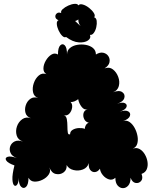

<svg xmlns="http://www.w3.org/2000/svg" viewBox="-20 -953 795 997"><path d="M55 -94Q21 -106 12.5 -119.5Q4 -133 19 -138.5Q34 -144 68 -132Q43 -141 35 -158.5Q27 -176 33 -193Q39 -210 56 -218.5Q73 -227 99 -218Q73 -227 66.5 -250Q60 -273 68 -296.5Q76 -320 95.5 -334Q115 -348 141 -339Q118 -347 112.5 -366.5Q107 -386 114 -407Q121 -428 138 -440Q155 -452 178 -444Q156 -452 151.5 -474.5Q147 -497 155.5 -521.5Q164 -546 181.5 -561Q199 -576 221 -568Q205 -578 205.5 -598Q206 -618 218 -638.5Q230 -659 247 -669.5Q264 -680 281 -670Q281 -706 293 -717.5Q305 -729 316.5 -717.5Q328 -706 328 -670Q328 -691 343 -703.5Q358 -716 380.5 -720Q403 -724 425.5 -720Q448 -716 463 -703.5Q478 -691 478 -670Q499 -683 516.5 -679Q534 -675 543 -661Q552 -647 548.5 -629.5Q545 -612 523 -598Q548 -607 566.5 -592.5Q585 -578 594 -553.5Q603 -529 597 -506Q591 -483 567 -474Q599 -486 615 -474.5Q631 -463 625.5 -444Q620 -425 588 -414Q616 -424 629 -417Q642 -410 636.5 -396.5Q631 -383 602 -373Q632 -383 646 -374.5Q660 -366 654.5 -350.5Q649 -335 619 -324Q637 -330 652.5 -319.5Q668 -309 679 -289Q690 -269 694 -246.5Q698 -224 692.5 -206Q687 -188 669 -181Q689 -188 705 -179Q721 -170 732 -151.5Q743 -133 746 -112Q749 -91 742 -74Q735 -57 715 -50Q724 -26 712.5 -13Q701 0 684 -3Q667 -6 658 -30Q658 -3 646 10.5Q634 24 618.5 24Q603 24 591 10.5Q579 -3 579 -30Q564 -16 546 -21.5Q528 -27 514.5 -43Q501 -59 499 -77Q488 -61 473.5 -59.5Q459 -58 449 -70Q439 -82 441 -106Q434 -82 410.5 -73Q387 -64 362 -70Q337 -76 326 -96Q328 -71 310.5 -58Q293 -45 270.5 -49.5Q248 -54 236 -84Q245 -65 233.5 -47.5Q222 -30 200.5 -19.5Q179 -9 158.5 -10Q138 -11 128 -30Q128 5 115.5 17Q103 29 90 17Q77 5 77 -30Q77 -6 69.5 5Q62 16 54 10Q46 4 44.5 -21Q43 -46 55 -94ZM344 -256Q344 -271 357.5 -279Q371 -287 389 -288Q407 -289 421 -284Q420 -293 425.5 -302.5Q431 -312 441 -316Q425 -319 417.5 -334Q410 -349 413.5 -364.5Q417 -380 435 -386Q418 -380 404 -398Q390 -416 386 -438Q377 -431 366 -426.5Q355 -422 346 -424Q357 -413 354.5 -394.5Q352 -376 340 -363Q328 -350 311 -355Q324 -351 327 -334Q330 -317 330 -297.5Q330 -278 332 -265Q334 -252 344 -256ZM323 -761Q314 -756 303 -767Q292 -778 284 -795.5Q276 -813 275 -828.5Q274 -844 284 -848Q269 -854 267.5 -865Q266 -876 275 -883.5Q284 -891 298 -885Q294 -895 305.5 -905.5Q317 -916 334.5 -924Q352 -932 367.5 -933Q383 -934 387 -925Q394 -934 410 -929.5Q426 -925 442 -912.5Q458 -900 467 -886Q476 -872 469 -863Q480 -860 482 -845Q484 -830 480 -812Q476 -794 467 -782Q458 -770 447 -772Q454 -755 437 -743Q420 -731 389 -733Q358 -735 323 -761ZM370 -844Q377 -838 385 -830Q393 -822 399 -818Q393 -823 389.5 -833.5Q386 -844 387 -852Q380 -846 370 -844ZM407 -815H404Q406 -815 407 -815Z"/></svg>

Font: Rubik Bubbles
Style: Regular
Weight: 400
Designer: Hubert and Fischer, NaN
Foundry: Hubert and Fischer, NaN
Version: Version 2.200